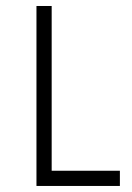

<svg xmlns="http://www.w3.org/2000/svg" viewBox="-20 -615 437 635"><path d="M150.9 -50.3V-595.2H100.6V0H376.5V-50.3Z"/></svg>

Font: Now Light
Style: Regular
Weight: 300
Designer: Alfredo Marco Pradil
Foundry: Alfredo Marco Pradil
Version: Version 1.200;hotconv 1.0.109;makeotfexe 2.5.65596